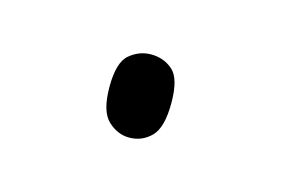

<svg xmlns="http://www.w3.org/2000/svg" viewBox="-31 -121 255 174"><g transform="rotate(15 96.0 -34.0)"><path d="M96 5Q85 5 76 -3.5Q67 -12 67 -35Q67 -58 76 -65.5Q85 -73 96 -73Q108 -73 116.5 -65.5Q125 -58 125 -35Q125 -12 116.5 -3.5Q108 5 96 5Z"/></g></svg>

Font: Noto Serif Telugu Thin
Style: Regular
Weight: 100
Designer: Jelle Bosma - Monotype Design Team
Foundry: Monotype Imaging Inc.
Version: Version 2.005; ttfautohint (v1.8.4.7-5d5b)